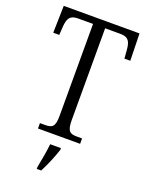

<svg xmlns="http://www.w3.org/2000/svg" viewBox="-170 -799 851 1105"><g transform="rotate(20 255.5 -246.5)"><path d="M125 0H383V-33H351C309 -33 291 -43 291 -112V-674H385C436 -674 447 -648 451 -599L455 -548H491L487 -714H23L19 -548H56L59 -599C63 -648 74 -674 125 -674H217V-110C217 -43 199 -33 157 -33H125ZM198 208V221H225C247 180 275 113 288 71V61H222C217 110 207 162 198 208Z"/></g></svg>

Font: Noto Serif Armenian Condensed Light
Style: Regular
Weight: 300
Width: 3
Designer: Monotype Design Team
Foundry: Monotype Imaging Inc.
Version: Version 2.008